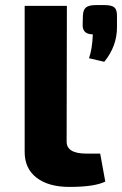

<svg xmlns="http://www.w3.org/2000/svg" viewBox="-20 -723 480 755"><path d="M357 -703H391Q419 -703 429.5 -694Q440 -685 440 -662V-616Q440 -541 390 -480L330 -494Q343 -531 345 -588Q305 -588 305 -624L306 -662Q307 -685 318.5 -694Q330 -703 357 -703ZM243 -700 242 -166Q242 -119 320 -119H374L394 -9Q352 12 253 12Q171 12 124 -24Q77 -60 77 -125V-700Z"/></svg>

Font: Exo 2 Expanded
Style: Bold
Weight: 700
Width: 7
Designer: Natanael Gama
Version: Version 1.001;PS 001.001;hotconv 1.0.70;makeotf.lib2.5.58329